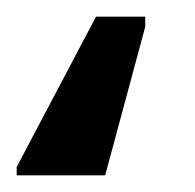

<svg xmlns="http://www.w3.org/2000/svg" viewBox="-46 -50 233 230"><path d="M-26 160V150L69 -30H128V-18L80 160Z"/></svg>

Font: RS Noto Sans
Style: Regular
Weight: 400
Designer: Monotype Design Team
Foundry: Monotype Imaging Inc.
Version: Version 3.10